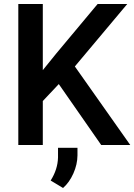

<svg xmlns="http://www.w3.org/2000/svg" viewBox="-20 -731 677 968"><path d="M72.3 0ZM276.4 -307.1 195.8 -221.7V0H72.3V-710.9H195.8V-377.4L264.2 -461.9L472.2 -710.9H621.6L357.4 -396L636.7 0H490.2ZM297.9 216.8 235.4 179.2Q271 123 272.5 63V14.2H370.6V52.7Q370.1 98.1 349.9 143.6Q329.6 189 297.9 216.8Z"/></svg>

Font: Roboto Medium
Style: Regular
Weight: 500
Designer: Google
Version: Version 2.134; 2016; ttfautohint (v1.6)